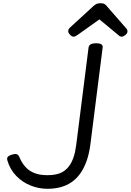

<svg xmlns="http://www.w3.org/2000/svg" viewBox="-20 -1160 816 1199"><path d="M277 19Q222 19 171 -1.5Q120 -22 81.5 -61.5Q43 -101 26 -158Q22 -174 29.5 -181.5Q37 -189 53 -194Q72 -200 83 -197.5Q94 -195 101 -179Q116 -143 139 -117.5Q162 -92 195.5 -79Q229 -66 277 -66Q305 -66 329.5 -71Q354 -76 374.5 -88.5Q395 -101 411.5 -123Q428 -145 439 -177Q450 -209 456 -255L533 -863Q535 -877 547 -883.5Q559 -890 580 -890Q602 -890 612.5 -883.5Q623 -877 621 -863L544 -255Q536 -196 519.5 -151Q503 -106 479 -73.5Q455 -41 424 -20.5Q393 0 356 9.5Q319 19 277 19ZM439 -931Q429 -931 417.5 -943Q406 -955 406 -965Q406 -971 408 -975.5Q410 -980 414 -985L559 -1118Q569 -1128 580 -1134Q591 -1140 608 -1140Q625 -1140 634.5 -1133.5Q644 -1127 651 -1117L769 -982Q774 -976 775 -971.5Q776 -967 776 -963Q776 -952 763 -941.5Q750 -931 741 -931Q732 -931 726 -935Q720 -939 713 -946L601 -1039L466 -943Q459 -938 452.5 -934.5Q446 -931 439 -931Z"/></svg>

Font: Playwrite GB S
Style: Italic
Weight: 400
Italic angle: -7°
Designer: Veronika Burian, José Scaglione
Foundry: TypeTogether
Version: Version 1.000